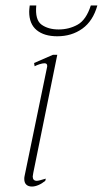

<svg xmlns="http://www.w3.org/2000/svg" viewBox="-20 -674 377 704"><path d="M87 -631Q87 -638 89 -654H113Q108 -601 132.5 -583.5Q157 -566 195 -566Q233 -566 264.5 -583.5Q296 -601 313 -654H337Q321 -597 282 -569Q243 -541 190 -541Q142 -541 114.5 -563.5Q87 -586 87 -631ZM69 -18Q69 -24 70 -28L153 -430V-433Q153 -442 143 -442Q136 -442 125 -438.5Q114 -435 107 -431L105 -443L174 -473H190L102 -40Q100 -30 100 -27Q100 -11 115 -11Q122 -11 148 -19L146 -11Q134 -1 121 4.5Q108 10 97 10Q84 10 76.5 3Q69 -4 69 -18Z"/></svg>

Font: Taviraj Thin
Style: Italic
Weight: 250
Italic angle: -12°
Designer: Katatrad Team
Foundry: CadsonDemak
Version: Version 1.001